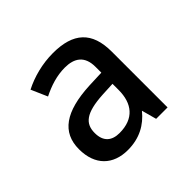

<svg xmlns="http://www.w3.org/2000/svg" viewBox="-99 -820 535 535"><g transform="rotate(-45 168.5 -552.5)"><path d="M168 -722C126 -722 85 -711 52 -694L73 -646C101 -660 131 -670 163 -670C200 -670 225 -654 225 -611V-588L175 -586C78 -581 30 -548 30 -481C30 -418 67 -383 125 -383C171 -383 205 -402 230 -433L242 -389H287V-609C287 -687 248 -722 168 -722ZM184 -542 225 -544V-520C225 -467 199 -433 142 -433C112 -433 93 -448 93 -482C93 -519 115 -538 184 -542Z"/></g></svg>

Font: Noto Sans Bengali SemiCondensed
Style: Regular
Weight: 400
Width: 4
Designer: Jelle Bosma - Monotype Design Team
Foundry: Monotype Imaging Inc.
Version: Version 2.003